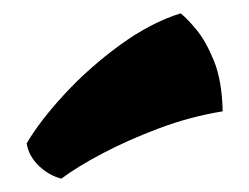

<svg xmlns="http://www.w3.org/2000/svg" viewBox="-20 -887 374 288"><path d="M20 -672Q40 -706 77 -746Q114 -786 160 -819.5Q206 -853 251 -867Q261 -859 275 -842Q289 -825 301 -795.5Q313 -766 314 -720Q265 -712 218.5 -694.5Q172 -677 134 -657Q96 -637 72 -619Q53 -624 38 -638.5Q23 -653 20 -672Z"/></svg>

Font: Merienda Black
Style: Regular
Weight: 900
Designer: Eduardo Rodriguez Tunni
Foundry: Eduardo Rodriguez Tunni
Version: Version 2.001